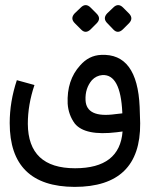

<svg xmlns="http://www.w3.org/2000/svg" viewBox="-20 -560 569 752"><path d="M272 172Q18 171 18 -78Q18 -162 46 -246L115 -227Q89 -150 89 -75Q90 99 274 99Q449 99 460 -45L437 -42Q313 -27 273 -76Q248 -110 245 -154Q241 -246 294 -304Q328 -343 376 -345Q518 -352 527 -141Q528 -102 529 -77Q531 172 272 172ZM432 -113 459 -116V-120Q452 -270 381 -266Q357 -264 340 -246Q313 -214 315 -168Q318 -97 432 -113ZM462.1 -530.4 485.6 -506.8Q503.8 -487.6 484.6 -468.3L461 -444.8Q441.8 -426.6 424.7 -443.7L401.1 -468.3Q380.8 -487.6 400 -507.9L423.6 -530.4Q442.8 -549.6 462.1 -530.4ZM334.8 -530.4 358.3 -506.8Q377.6 -487.6 358.3 -468.3L334.8 -444.8Q315.5 -426.6 298.4 -443.7L273.8 -468.3Q253.5 -487.6 272.7 -507.9L296.3 -530.4Q315.5 -549.6 334.8 -530.4Z"/></svg>

Font: Vazir Code
Style: Code
Weight: 400
Foundry: DejaVu fonts team - Redesigned by Saber Rastikerdar
Version: Version 1.1.2